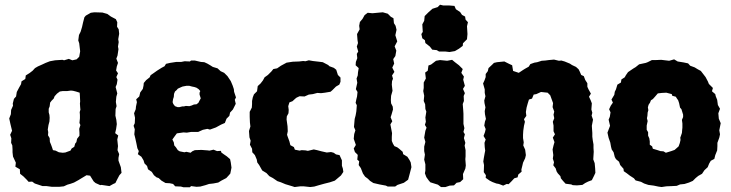

<svg xmlns="http://www.w3.org/2000/svg" viewBox="-20 -771 3092 812"><path d="M177 16H160L145 11L127 5L116 -3L101 -2L93 -11L79 -25L65 -36L64 -55L45 -66L47 -83L35 -109L33 -127V-139L32 -156L27 -167L28 -186L23 -201L31 -218L24 -247L19 -270L26 -288L27 -306L35 -324L34 -333L39 -353L48 -363L51 -382L61 -401L69 -415L71 -427L87 -437L89 -452L105 -462L118 -472L128 -483L140 -490L158 -498L173 -505L191 -512L213 -516L244 -518L251 -516L271 -522L286 -516L304 -520L315 -531L319 -554L317 -571L315 -588L311 -600L314 -623L321 -637L327 -657L331 -675L337 -698L343 -705L364 -717L379 -719L413 -718L434 -712L449 -701L470 -690L476 -677L475 -658L482 -647L484 -628L480 -605L482 -593L479 -574L481 -563L477 -536L472 -523L479 -505L474 -490L471 -473L479 -461L472 -445L477 -434L474 -415L469 -403L476 -376L472 -362L470 -340L473 -322L469 -310L468 -282L472 -264L474 -246L471 -225L467 -208L480 -198L476 -181L479 -153L477 -136L484 -119L481 -103V-92L491 -64L494 -40L485 -30L476 -13L468 3L459 7L443 16L409 11L404 12L384 3L376 -4L361 -28L346 -30L321 -15L313 -10L293 1L279 6L265 10L250 17L231 19H199ZM245 -125 256 -126 278 -134 283 -143 294 -150 298 -164 303 -170 306 -184 316 -197V-210L315 -226L320 -242L316 -251L318 -271V-285L317 -297L320 -307L319 -318L318 -333L319 -342L318 -364L317 -379L301 -384L289 -387L280 -388L265 -386H246L233 -384L221 -375L211 -364L207 -354L198 -345L192 -337L190 -321L186 -311V-296L189 -285L190 -273L189 -257L185 -242L182 -223L184 -212L183 -199L190 -187L191 -171L196 -159L200 -148L204 -136L215 -134L229 -127Z M756 21 745 18 721 17 712 7 698 4 680 3 663 -7 651 -18 642 -21 631 -30 622 -44 606 -55 602 -69 591 -80 587 -93 578 -108 563 -119 567 -132 561 -144 557 -164 552 -187 548 -203 550 -224 545 -239 550 -250 551 -273 547 -292 554 -309 555 -320 559 -339 556 -351 569 -363 573 -380 584 -395 587 -409 588 -420 598 -432 613 -444 617 -453 630 -462 644 -472 663 -484 676 -491 682 -501 699 -505 725 -509H746L761 -512L783 -511L788 -515H804L830 -509L844 -508L857 -502L869 -495L880 -488L900 -482L913 -470L928 -463L942 -449L948 -440L956 -428L964 -409L969 -394L970 -383L978 -359L973 -349L977 -332L972 -322L965 -308L953 -295L950 -281L938 -269L931 -251L915 -244L893 -232L868 -223L857 -226L838 -222L818 -213H803H788L770 -210L756 -211L728 -207L719 -195L709 -181L715 -169L717 -156L724 -148L732 -136L740 -131L760 -127L768 -129L786 -125L793 -131L804 -136L832 -137L858 -135L866 -134L883 -138L898 -132L914 -133L917 -125L939 -110L953 -98L956 -84L959 -62L954 -37L948 -30L937 -18L916 -7L903 1L882 5L864 7L849 12L827 18L811 19L788 16L783 21ZM731 -318H739L751 -321H758L766 -323L781 -322L791 -325L800 -329L811 -330L819 -336L823 -344L829 -355L824 -371V-379L827 -386L820 -394L811 -400L802 -403L792 -405L781 -408H768L752 -405L745 -402L732 -396L727 -390L720 -384L716 -374L715 -361L712 -352L710 -339L713 -331L720 -322Z M1226 20 1217 17 1187 8 1168 0 1153 -5 1134 -18 1119 -26 1107 -39 1089 -50 1076 -73 1068 -84 1066 -96 1058 -115 1047 -127 1046 -142 1037 -159 1040 -176 1035 -190 1033 -217 1039 -236 1037 -253 1036 -277V-298L1045 -316L1046 -331V-344L1049 -359L1054 -372L1067 -385L1070 -407L1082 -418L1092 -431L1099 -444L1113 -454L1128 -469L1136 -479L1152 -482L1168 -493L1192 -506L1218 -510L1245 -511L1262 -513L1272 -512L1286 -516L1303 -513L1329 -510L1345 -508L1368 -496L1373 -491L1392 -484L1402 -476L1409 -454L1420 -443V-425L1415 -413L1401 -405L1386 -390L1378 -383L1354 -379L1338 -377L1322 -378L1303 -373L1286 -371L1268 -363L1247 -364L1234 -358L1229 -354L1217 -343L1204 -338L1199 -322L1201 -306L1200 -292L1193 -279L1192 -266L1196 -237L1197 -216L1194 -201L1197 -192L1204 -173L1208 -157L1223 -149L1227 -138L1247 -134L1256 -136L1272 -135L1282 -133L1307 -139L1321 -136L1340 -131L1362 -126L1380 -128L1391 -125L1401 -118L1416 -115L1426 -93V-70L1430 -58L1432 -44L1422 -29L1396 -7L1375 0L1351 6L1326 13L1309 18L1292 20L1264 17H1250Z M1620 18 1612 14 1585 9 1559 3 1545 -6 1536 -15 1524 -24 1515 -37 1506 -60 1497 -73 1499 -89 1491 -96 1493 -116 1481 -128 1476 -143 1485 -158 1476 -184 1478 -204 1483 -220 1477 -234 1480 -268 1484 -283 1487 -300 1489 -326 1484 -336 1487 -351 1490 -363 1492 -382 1485 -394 1491 -421 1488 -439 1493 -452 1494 -465 1497 -483 1484 -495 1485 -509 1491 -525 1489 -543 1495 -553 1489 -574 1494 -589 1492 -601 1490 -627 1501 -647 1499 -662 1502 -678 1513 -691 1522 -707 1535 -717 1555 -715 1587 -718 1599 -719 1620 -713 1633 -700 1644 -694 1646 -673 1653 -662 1657 -645 1652 -622 1660 -596 1649 -575 1656 -557 1652 -534 1643 -521 1647 -502 1639 -485 1648 -467 1638 -452 1642 -438 1638 -428 1637 -413 1640 -387 1634 -366 1633 -348 1634 -334 1641 -320 1642 -308 1636 -287 1632 -275 1639 -258 1631 -245 1635 -224 1638 -208 1637 -192V-175L1642 -163L1648 -153L1660 -148L1668 -142L1683 -129L1685 -119L1703 -108L1712 -94L1717 -84L1720 -64L1713 -37L1706 -11L1688 2L1661 11L1651 18Z M1837 -553 1827 -559 1808 -561 1798 -574 1779 -589 1777 -601 1766 -609 1762 -627 1768 -636 1766 -668 1774 -683 1776 -703 1792 -719 1809 -734 1831 -741 1841 -751 1854 -748H1878L1902 -746L1908 -732L1926 -720L1934 -708L1947 -701L1949 -688L1959 -677L1955 -660L1957 -627L1955 -605L1938 -588L1937 -577L1921 -565L1904 -555L1881 -551L1864 -553ZM1864 20H1845L1832 10L1800 0L1793 -8L1783 -22L1777 -38L1779 -50V-76L1774 -96L1777 -117L1774 -132V-151L1779 -171L1774 -189L1779 -218L1784 -231L1777 -243L1781 -256L1779 -274L1783 -299L1779 -310L1778 -330L1772 -344L1774 -366L1770 -386L1772 -399V-422L1781 -439L1778 -464L1789 -472L1792 -494L1803 -498L1824 -514L1841 -517L1871 -514L1892 -518L1904 -508L1921 -495L1937 -479L1931 -463L1942 -447L1939 -434L1946 -408L1938 -395L1946 -377L1941 -365L1942 -344L1937 -331L1939 -306L1940 -290V-274V-258V-247L1944 -229L1940 -213L1946 -203L1942 -187L1948 -167L1945 -155L1949 -136V-110L1948 -98L1950 -71L1948 -58L1938 -35L1939 -13L1926 -1L1911 2L1900 13L1882 14Z M2062 -498 2069 -505 2082 -508 2113 -511 2133 -501 2146 -495 2150 -471 2174 -463 2192 -475 2200 -480 2216 -489 2223 -500 2240 -506 2252 -508 2271 -514 2286 -515 2301 -517 2323 -519 2344 -514 2354 -515 2368 -511 2390 -502 2399 -496 2416 -488 2427 -478 2432 -468 2438 -454 2449 -449 2455 -433 2464 -419V-404L2469 -393L2479 -375L2471 -362L2478 -347L2483 -334L2481 -308L2485 -294L2482 -282L2488 -265L2483 -239L2484 -223L2485 -209V-193L2487 -177L2490 -160V-145L2491 -129L2490 -113L2489 -97L2495 -81L2497 -59L2498 -40L2492 -27L2483 -9L2467 -3L2455 3L2443 11L2420 13L2402 12L2396 9L2372 6L2361 -6L2352 -17L2350 -26L2339 -38L2334 -46L2330 -59L2320 -72L2323 -85L2318 -100L2320 -115L2317 -139L2321 -156L2325 -170L2318 -189L2327 -203L2321 -216V-240L2318 -256L2324 -271L2321 -286L2324 -299L2317 -318L2319 -335L2311 -357L2307 -368L2296 -379L2268 -382L2248 -373L2237 -371L2230 -354L2217 -350L2212 -334L2207 -316L2204 -297L2206 -281L2196 -267L2200 -256L2196 -239L2193 -218L2192 -201V-187L2195 -169L2193 -156L2201 -138L2204 -115L2201 -102L2192 -83L2189 -70L2185 -54L2186 -45L2172 -33L2169 -21L2155 -17L2144 -5L2131 8L2123 7L2108 14L2090 7L2079 5L2063 -1L2051 -7L2034 -19L2035 -30L2026 -43L2027 -73L2024 -88L2026 -102L2030 -124L2032 -134L2030 -149L2029 -167L2034 -181L2025 -196L2031 -212L2034 -225L2028 -240L2031 -257L2035 -268L2031 -288L2030 -301L2033 -317L2029 -335L2028 -346L2033 -364L2030 -378V-393L2023 -418L2029 -431L2034 -445V-458L2043 -470L2046 -483Z M2778 20 2764 18 2745 14 2722 11 2704 5 2691 -2 2668 -8 2661 -17 2644 -28 2631 -38 2618 -47 2617 -57 2603 -73 2598 -87 2585 -98 2580 -107 2575 -127 2567 -139 2564 -151 2561 -168 2554 -188 2549 -210 2560 -239 2554 -265 2559 -277 2562 -296 2556 -309 2563 -324 2572 -337 2566 -350 2578 -370 2580 -383 2585 -393 2591 -413 2606 -422 2608 -435 2622 -444 2627 -453 2636 -466 2658 -481 2668 -487 2683 -499 2711 -505 2719 -508 2737 -517H2754L2776 -518L2810 -514L2831 -520L2846 -511L2871 -507L2890 -503L2899 -493L2918 -486L2931 -478L2944 -471L2954 -458L2964 -445L2974 -426L2978 -416L2995 -399L2991 -385L3005 -373L3007 -364L3013 -349L3016 -327L3025 -311L3018 -292L3020 -269L3028 -250L3022 -220L3025 -203L3022 -189L3014 -167V-153L3013 -135L3005 -115L3001 -99L2986 -91L2979 -79L2973 -64L2959 -51L2949 -36L2933 -27L2922 -18L2910 -6L2894 1L2875 7L2856 9L2842 15L2823 16L2798 17ZM2796 -125 2819 -132 2833 -137 2841 -144 2850 -152 2855 -166 2858 -179 2857 -189 2860 -197 2864 -209 2865 -222 2866 -231V-249L2864 -264L2869 -276V-286L2862 -309L2856 -316L2852 -335L2848 -347L2843 -354L2838 -362L2823 -366L2821 -373L2798 -379L2779 -378L2762 -376L2750 -362L2741 -352L2733 -347L2729 -337L2723 -328L2720 -317L2722 -305L2719 -295L2718 -281L2716 -271L2719 -259L2715 -240V-222L2721 -212V-197L2726 -186L2728 -173V-159L2738 -152L2741 -142L2761 -136L2773 -132L2786 -131Z"/></svg>

Font: Winky Rough
Style: Bold
Weight: 700
Designer: Simon Atzbach
Foundry: typofactur
Version: Version 1.206; ttfautohint (v1.8.4.7-5d5b)